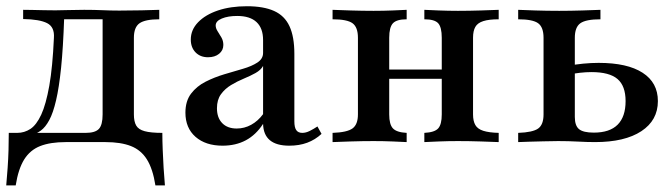

<svg xmlns="http://www.w3.org/2000/svg" viewBox="-22 -447 2111 604"><path d="M-2.4 136.3Q0 109.7 2 81.5Q4 53.2 4.8 25Q5.6 -3.2 5.6 -29H247.6Q277.4 -29 289.1 -41.5Q300.8 -54 300.8 -87.1V-388.7L304 -386.3H175L179.8 -388.7Q176.6 -296.8 170.2 -233.9Q163.7 -171 154.4 -131.5Q145.2 -91.9 133.1 -69.4Q121 -46.8 106.5 -36.3Q91.9 -25.8 75.8 -21.8L32.3 -29Q54.8 -29 73.8 -41.5Q92.7 -54 107.7 -86.3Q122.6 -118.5 133.1 -177.4Q143.5 -236.3 147.6 -328.2Q150 -362.1 126.2 -374.2Q102.4 -386.3 50.8 -387.1V-416.1Q62.9 -416.1 80.2 -415.7Q97.6 -415.3 116.5 -414.9Q135.5 -414.5 152.4 -414.5Q171 -414.5 192.3 -415.3Q213.7 -416.1 242.7 -416.1Q275 -416.1 300.8 -414.9Q326.6 -413.7 353.2 -413.7Q387.1 -413.7 423.4 -414.5Q459.7 -415.3 479 -416.1V-386.3Q434.7 -386.3 416.9 -373.8Q399.2 -361.3 399.2 -328.2V-87.1Q399.2 -64.5 406.5 -52Q413.7 -39.5 433.1 -34.3Q452.4 -29 488.7 -29Q488.7 -3.2 489.9 25Q491.1 53.2 492.7 81.5Q494.4 109.7 496.8 136.3H466.9Q458.9 84.7 440.3 54.8Q421.8 25 389.9 12.5Q358.1 0 309.7 0H184.7Q136.3 0 104.4 12.5Q72.6 25 54 54.8Q35.5 84.7 27.4 136.3Z M678.2 11.3Q625 11.3 593.1 -16.5Q561.3 -44.4 561.3 -92.7Q561.3 -129 579 -152.4Q596.8 -175.8 624.6 -189.9Q652.4 -204 683.5 -213.3Q714.5 -222.6 742.3 -230.6Q770.2 -238.7 787.9 -250.4Q805.6 -262.1 805.6 -280.6V-321Q805.6 -358.1 785.1 -377.4Q764.5 -396.8 724.2 -396.8Q695.2 -396.8 675.8 -388.7Q656.5 -380.6 656.5 -366.9Q656.5 -358.1 662.5 -348.8Q668.5 -339.5 674.6 -329Q680.6 -318.5 680.6 -305.6Q680.6 -288.7 667.3 -277.8Q654 -266.9 632.3 -266.9Q608.1 -266.9 593.1 -282.3Q578.2 -297.6 578.2 -322.6Q578.2 -353.2 601.2 -377Q624.2 -400.8 663.7 -414.1Q703.2 -427.4 754.8 -427.4Q807.3 -427.4 840.3 -412.5Q873.4 -397.6 888.7 -364.5Q904 -331.5 904 -277.4V-65.3Q904 -46 910.1 -37.5Q916.1 -29 929 -29Q940.3 -29 952.4 -35.1Q964.5 -41.1 976.6 -49.2L989.5 -25.8Q969.4 -7.3 944.4 2Q919.4 11.3 887.9 11.3Q807.3 11.3 805.6 -57.3Q783.1 -22.6 751.2 -5.6Q719.4 11.3 678.2 11.3ZM722.6 -42.7Q746.8 -42.7 768.1 -54.4Q789.5 -66.1 805.6 -87.9V-239.5Q798.4 -226.6 781.9 -217.3Q765.3 -208.1 744.8 -199.6Q724.2 -191.1 704.8 -179.4Q685.5 -167.7 673 -150.4Q660.5 -133.1 660.5 -106.5Q660.5 -76.6 677 -59.7Q693.5 -42.7 722.6 -42.7Z M1312.9 0V-29Q1345.2 -30.6 1356.5 -43.1Q1367.7 -55.6 1367.7 -87.1V-328.2Q1367.7 -361.3 1356.5 -373.8Q1345.2 -386.3 1312.9 -386.3V-416.1Q1328.2 -415.3 1358.1 -414.1Q1387.9 -412.9 1418.5 -412.9Q1454 -412.9 1491.1 -414.1Q1528.2 -415.3 1546.8 -416.1V-386.3Q1516.1 -386.3 1498.4 -380.6Q1480.6 -375 1473.4 -362.5Q1466.1 -350 1466.1 -328.2V-87.1Q1466.1 -66.1 1473.4 -53.6Q1480.6 -41.1 1498.4 -35.5Q1516.1 -29.8 1546.8 -29V0Q1528.2 -0.8 1491.1 -2Q1454 -3.2 1418.5 -3.2Q1387.9 -3.2 1358.1 -2Q1328.2 -0.8 1312.9 0ZM1024.2 0V-29Q1070.2 -30.6 1087.1 -43.1Q1104 -55.6 1104 -87.1V-328.2Q1104 -361.3 1087.1 -373.8Q1070.2 -386.3 1024.2 -386.3V-416.1Q1042.7 -415.3 1080.2 -414.1Q1117.7 -412.9 1153.2 -412.9Q1183.9 -412.9 1213.3 -414.1Q1242.7 -415.3 1257.3 -416.1V-386.3Q1225.8 -386.3 1214.1 -373.8Q1202.4 -361.3 1202.4 -328.2V-87.1Q1202.4 -55.6 1214.1 -43.1Q1225.8 -30.6 1257.3 -29V0Q1242.7 -0.8 1213.3 -2Q1183.9 -3.2 1153.2 -3.2Q1117.7 -3.2 1080.2 -2Q1042.7 -0.8 1024.2 0ZM1164.5 -199.2V-228.2H1405.6V-199.2Z M1608.1 0V-29Q1654 -30.6 1671 -42.7Q1687.9 -54.8 1687.9 -87.1V-328.2Q1687.9 -361.3 1671 -373.8Q1654 -386.3 1608.1 -386.3V-416.1Q1625.8 -415.3 1661.7 -414.1Q1697.6 -412.9 1737.1 -412.9Q1773.4 -412.9 1810.9 -414.1Q1848.4 -415.3 1866.9 -416.1V-386.3Q1821 -386.3 1803.6 -373.8Q1786.3 -361.3 1786.3 -328.2V-79Q1786.3 -51.6 1799.6 -40.7Q1812.9 -29.8 1846 -29.8Q1896 -29.8 1921 -54.8Q1946 -79.8 1946 -129Q1946 -176.6 1920.6 -198.4Q1895.2 -220.2 1838.7 -220.2Q1821.8 -220.2 1802.8 -218.1Q1783.9 -216.1 1762.1 -211.3V-239.5Q1787.9 -244.4 1812.9 -246.8Q1837.9 -249.2 1861.3 -249.2Q1951.6 -249.2 1999.6 -218.1Q2047.6 -187.1 2047.6 -129Q2047.6 -68.5 1995.6 -34.3Q1943.5 0 1850 0Q1825.8 0 1796.4 -1.6Q1766.9 -3.2 1733.9 -3.2Q1712.1 -3.2 1687.5 -2.4Q1662.9 -1.6 1641.5 -1.2Q1620.2 -0.8 1608.1 0Z"/></svg>

Font: Playfair SemiBold
Style: Regular
Weight: 600
Designer: Claus Eggers Sørensen
Foundry: Claus Eggers Sørensen
Version: Version 2.001;gftools[0.9.30]